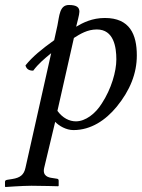

<svg xmlns="http://www.w3.org/2000/svg" viewBox="-39 -511 568 769"><path d="M266 -404C270 -422 279 -452 279 -464C279 -481 269 -491 237 -491C199 -491 199 -447 191 -409L178 -350C128 -314 91 -284 63 -249C67 -235 76 -228 94 -228C116 -257 138 -275 166 -298L63 161C57 189 42 201 10 206L-9 209C-14 210 -19 211 -19 217V236L-17 238C-17 238 51 233 87 233C126 233 194 235 194 235L196 233V213C196 208 194 206 190 205L171 202C156 200 130 195 138 161L182 -23C197 -7 226 10 255 10C326 10 384 -30 428 -83C482 -149 509 -217 509 -289C509 -373 481 -439 381 -439C330 -439 293 -420 266 -404ZM427 -273C427 -225 407 -155 369 -97C343 -55 303 -25 265 -25C239 -25 212 -38 191 -67L257 -359C282 -375 311 -393 349 -393C417 -393 427 -322 427 -273Z"/></svg>

Font: Libertinus Serif
Style: Italic
Weight: 400
Italic angle: -12°
Designer: Philipp H. Poll, Khaled Hosny
Foundry: Caleb Maclennan
Version: Version 7.050;RELEASE